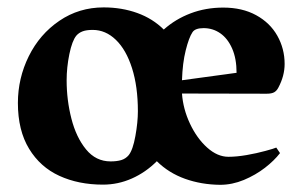

<svg xmlns="http://www.w3.org/2000/svg" viewBox="-20 -496 832 529"><path d="M741.2 -89.4 751.5 -74.2Q735.8 -53.7 710 -33.7Q684.1 -13.7 651.9 -0.2Q619.6 13.2 586.4 13.2Q534.7 12.7 489.7 -3.4Q444.8 -19.5 412.1 -51.8Q381.3 -21 343.3 -4.2Q305.2 12.7 263.7 12.7Q196.3 12.7 143.6 -11.5Q90.8 -35.6 60.1 -86.2Q29.3 -136.7 29.3 -212.4Q29.3 -280.3 59.3 -341.1Q89.4 -401.9 143.6 -438.7Q197.8 -475.6 265.6 -475.6Q315.4 -475.6 358.2 -460.2Q400.9 -444.8 431.2 -414.6Q463.4 -443.4 505.1 -459.2Q546.9 -475.1 595.2 -475.1Q647.5 -475.1 685.8 -454.1Q724.1 -433.1 744.1 -397.5Q764.2 -361.8 764.2 -319.8Q764.2 -287.1 747.1 -254.9Q742.7 -246.1 735.6 -241.9Q728.5 -237.8 714.8 -237.8L481.4 -238.3Q484.4 -195.8 503.4 -155.3Q522.5 -114.7 550.8 -89.4Q579.1 -64 609.4 -64Q631.8 -64 659.7 -68.8Q687.5 -73.7 710.9 -80.1Q734.4 -86.4 741.2 -89.4ZM481.4 -274.9 631.8 -295.4Q631.8 -334.5 619.6 -362.3Q607.4 -390.1 586.9 -404.3Q566.4 -418.5 541 -418.5Q517.6 -418.5 510.3 -407.2Q500.5 -392.6 491.7 -357.4Q482.9 -322.3 481.4 -274.9ZM359.9 -189.5Q359.9 -257.3 343.8 -308.1Q327.6 -358.9 299.3 -386.2Q271 -413.6 235.4 -413.6Q218.3 -413.6 207.8 -409.7Q197.3 -405.8 190.4 -397.9Q178.7 -383.8 171.1 -346.9Q163.6 -310.1 163.6 -274.9Q163.6 -220.2 176.8 -168.9Q189.9 -117.7 217 -84.5Q244.1 -51.3 284.7 -51.3Q301.8 -51.3 314 -54.9Q326.2 -58.6 334.5 -68.4Q346.2 -83 353 -121.1Q359.9 -159.2 359.9 -189.5Z"/></svg>

Font: Vesper Libre
Style: Bold
Weight: 700
Designer: Robert Keller & Kimya Gandhi
Foundry: Mota Italic
Version: Version 1.058